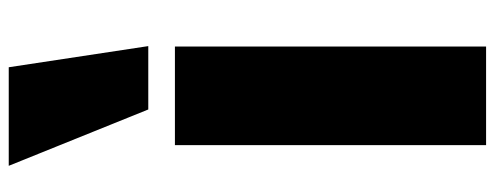

<svg xmlns="http://www.w3.org/2000/svg" viewBox="-356 -742 1099 426"><g transform="rotate(-90 193.0 -529.5)"><path d="M83.5 -690.4H302.2V0H83.5ZM162.6 -749.5 37.6 -1059.1H256.3L303.2 -749.5Z"/></g></svg>

Font: Candal
Style: Regular
Weight: 400
Designer: vernon adams
Foundry: vernon adams
Version: Version 1.000